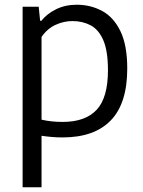

<svg xmlns="http://www.w3.org/2000/svg" viewBox="-20 -571 604 811"><path d="M75.5 220V-542.5H143.5L149.5 -483H154.5Q178.5 -513 217 -532Q255.5 -551 304 -551Q362.5 -551 411 -525Q459.5 -499 488.5 -439.8Q517.5 -380.5 517.5 -281.5Q517.5 -134.5 448 -62.5Q378.5 9.5 244 9.5Q221 9.5 198 7.5Q175 5.5 155.5 2.5V220ZM245 -56Q340 -56 388 -107Q436 -158 436 -274.5Q436 -355.5 416.5 -400.8Q397 -446 363 -464Q329 -482 286 -482Q249.5 -482 214.5 -466Q179.5 -450 155.5 -415V-65.5Q196 -56 245 -56Z"/></svg>

Font: Encode Sans
Style: Regular
Weight: 400
Designer: Multiple Designers
Foundry: Impallari Type
Version: Version 3.002; ttfautohint (v1.8.3) -l 8 -r 50 -G 200 -x 14 